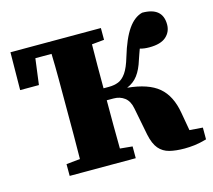

<svg xmlns="http://www.w3.org/2000/svg" viewBox="-99 -792 1030 929"><g transform="rotate(-15 415.5 -328.0)"><path d="M716 16Q673 16 641 8Q609 0 588.5 -24Q568 -48 558 -96L531 -234Q524 -272 501 -289.5Q478 -307 446 -307H412Q412 -243 412 -183.5Q412 -124 413 -65L475 -59V0H144V-59L213 -66Q214 -126 214 -187.5Q214 -249 214 -310V-342Q214 -404 214 -467Q214 -530 212 -593H131L114 -463H20L22 -652H475V-593L413 -587Q412 -533 412 -478Q412 -423 412 -367H439Q466 -367 487 -375.5Q508 -384 525.5 -409Q543 -434 558 -485Q584 -572 615.5 -617Q647 -662 687 -672Q789 -672 789 -586Q789 -549 762 -525Q735 -501 678 -501Q651 -501 631 -507Q627 -496 622.5 -483.5Q618 -471 613 -456Q599 -410 578 -382Q557 -354 523 -340Q627 -330 678.5 -286.5Q730 -243 745 -155L761 -64L827 -59V0Q792 10 765.5 13Q739 16 716 16Z"/></g></svg>

Font: Source Serif 4 Black
Style: Regular
Weight: 900
Designer: Frank Grießhammer
Foundry: Adobe
Version: Version 4.005;hotconv 1.1.0;makeotfexe 2.6.0